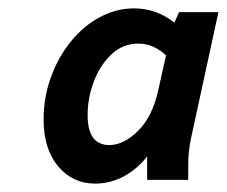

<svg xmlns="http://www.w3.org/2000/svg" viewBox="-20 -719 541 458"><path d="M84 -434Q84 -487 101.5 -535Q119 -583 149 -620Q179 -657 218 -678Q257 -699 300 -699Q353 -699 396 -665L407 -690H501L435 -386Q429 -356 429 -324V-290H331V-346Q308 -316 275.5 -298.5Q243 -281 207 -281Q153 -281 118.5 -322.5Q84 -364 84 -434ZM189 -444Q189 -373 241 -373Q275 -373 309.5 -407Q344 -441 358 -506L376 -587Q346 -615 310 -615Q273 -615 246 -589.5Q219 -564 204 -525Q189 -486 189 -444Z"/></svg>

Font: Radio Canada SemiBold
Style: Italic
Weight: 600
Italic angle: -12°
Designer: Charles Daoud, Etienne Aubert Bonn, Alexandre Saumier Demers, Jacques Le Bailly
Foundry: Radio-Canada
Version: Version 2.104; ttfautohint (v1.8.4.7-5d5b);gftools[0.9.28.de